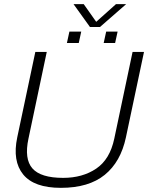

<svg xmlns="http://www.w3.org/2000/svg" viewBox="-20 -894 713 924"><path d="M413 -764 334 -874H383L443 -789L538 -874H587L461 -764ZM302 -687 314 -742H371L359 -687ZM479 -687 491 -742H546L534 -687ZM273 10Q144 10 91.5 -54.5Q39 -119 63 -233L150 -644H205L117 -227Q96 -129 136 -83.5Q176 -38 284 -38Q377 -38 443 -82.5Q509 -127 530 -227L618 -644H673L586 -233Q561 -115 484 -52.5Q407 10 273 10Z"/></svg>

Font: Kanit ExtraLight
Style: Italic
Weight: 275
Italic angle: -12°
Designer: Katatrad Team
Foundry: CadsonDemak
Version: Version 2.000; ttfautohint (v1.8.3)